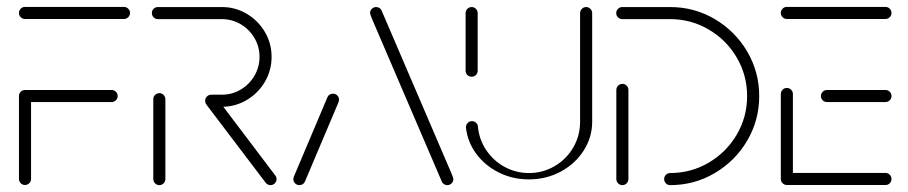

<svg xmlns="http://www.w3.org/2000/svg" viewBox="-20 -539 2644 559"><path d="M70.4 -259.6V-17.8Q70.4 -10.7 65.2 -5.6Q60 -0.4 52.6 -0.4Q45.6 -0.4 40.4 -5.6Q35.2 -10.7 35.2 -17.8V-259.6ZM322.6 -259.3Q322.6 -252.2 317.4 -247Q312.2 -241.9 304.8 -241.9H52.6Q45.6 -241.9 40.4 -247Q35.2 -252.2 35.2 -259.3Q35.2 -266.7 40.4 -271.9Q45.6 -277 52.6 -277H304.8Q312.2 -277 317.4 -271.9Q322.6 -266.7 322.6 -259.3ZM35.2 -501.1Q35.2 -508.5 40.4 -513.7Q45.6 -518.9 52.6 -518.9H340.7Q348.1 -518.9 353.3 -513.7Q358.5 -508.5 358.5 -501.1Q358.5 -494.1 353.3 -488.9Q348.1 -483.7 340.7 -483.7H52.6Q45.6 -483.7 40.4 -488.9Q35.2 -494.1 35.2 -501.1Z M444.1 0Q436.7 0 431.5 -5.2Q426.3 -10.4 426.3 -17.8V-250Q426.3 -257.4 431.5 -262.6Q436.7 -267.8 444.1 -267.8Q451.1 -267.8 456.3 -262.6Q461.5 -257.4 461.5 -250V-17.8Q461.5 -10.4 456.3 -5.2Q451.1 0 444.1 0ZM785.2 -17.4Q785.2 -10.4 780 -5.2Q774.8 0 767.4 0Q763.3 0 759.6 -1.9Q755.9 -3.7 753.7 -6.7L580.7 -234.8Q577.4 -239.3 577.4 -245.6Q577.4 -253 582.6 -258.1Q587.8 -263.3 594.8 -263.3Q603 -263.3 608.9 -256.3L781.5 -28.1Q785.2 -23.3 785.2 -17.4ZM577.4 -245.9Q577.4 -253.3 582.6 -258.3Q587.8 -263.3 594.8 -263.3H625.9Q655.6 -263.3 680.7 -278.1Q705.9 -293 720.7 -318.3Q735.6 -343.7 735.6 -373.7Q735.6 -403.3 720.7 -428.5Q705.9 -453.7 680.7 -468.5Q655.6 -483.3 625.9 -483.3H439.6Q432.2 -483.3 427.2 -488.5Q422.2 -493.7 422.2 -501.1Q422.2 -508.5 427.4 -513.5Q432.6 -518.5 439.6 -518.5H625.9Q665.2 -518.5 698.3 -498.9Q731.5 -479.3 751.1 -446.1Q770.7 -413 770.7 -373.7Q770.7 -334.1 751.1 -300.7Q731.5 -267.4 698.3 -247.8Q665.2 -228.1 625.9 -228.1H594.8Q587.4 -228.1 582.4 -233.3Q577.4 -238.5 577.4 -245.9Z M851.9 0Q844.4 0 839.3 -5Q834.1 -10 834.1 -17.4Q834.1 -20.4 835.6 -24.8L933.3 -255.9Q935.2 -260.7 939.6 -263.5Q944.1 -266.3 949.3 -266.3Q956.7 -266.3 961.9 -261.3Q967 -256.3 967 -248.9Q967 -245.9 965.6 -241.5L867.8 -10.4Q865.9 -5.6 861.5 -2.8Q857 0 851.9 0ZM1300 -17.4Q1300 -10.4 1294.8 -5.2Q1289.6 0 1282.2 0Q1277 0 1272.6 -2.8Q1268.1 -5.6 1266.3 -10.4L1062.6 -485.2Q1060 -491.9 1058.7 -495.6Q1057.4 -499.3 1057.4 -501.1Q1057.4 -508.1 1062.6 -513.3Q1067.8 -518.5 1075.2 -518.5Q1080.4 -518.5 1084.8 -515.7Q1089.3 -513 1091.1 -508.1L1294.8 -33.3Q1297.4 -26.7 1298.7 -23Q1300 -19.3 1300 -17.4Z M1353.3 -315.6Q1345.9 -315.6 1340.7 -320.6Q1335.6 -325.6 1335.6 -333V-500.7Q1335.6 -508.1 1340.7 -513.3Q1345.9 -518.5 1353.3 -518.5Q1360.4 -518.5 1365.6 -513.3Q1370.7 -508.1 1370.7 -500.7V-333Q1370.7 -325.9 1365.7 -320.7Q1360.7 -315.6 1353.3 -315.6ZM1686.7 -518.5Q1693.7 -518.5 1698.9 -513.3Q1704.1 -508.1 1704.1 -500.7V-184.4Q1704.1 -139.3 1679.4 -100.7Q1654.8 -62.2 1612.6 -39.4Q1570.4 -16.7 1520 -16.7Q1472.6 -16.7 1432.4 -36.7Q1392.2 -56.7 1366.9 -90.9Q1341.5 -125.2 1336.7 -166.7Q1335.9 -174.4 1341.1 -180.4Q1346.3 -186.3 1354.1 -186.3Q1360.7 -186.3 1365.9 -181.7Q1371.1 -177 1371.5 -170.4Q1374.8 -133 1395.6 -102Q1416.3 -71.1 1449.1 -53.1Q1481.9 -35.2 1520 -35.2Q1560.4 -35.2 1594.6 -55.2Q1628.9 -75.2 1648.9 -109.4Q1668.9 -143.7 1668.9 -184.4V-500.7Q1668.9 -508.1 1674.1 -513.3Q1679.3 -518.5 1686.7 -518.5Z M1792.2 -294.8Q1799.3 -294.8 1804.4 -289.6Q1809.6 -284.4 1809.6 -277V-17.8Q1809.6 -10.4 1804.4 -5.2Q1799.3 0 1792.2 0Q1784.8 0 1779.6 -5.2Q1774.4 -10.4 1774.4 -17.8V-277Q1774.4 -284.4 1779.6 -289.6Q1784.8 -294.8 1792.2 -294.8ZM1913.7 -17.8Q1913.7 -25.2 1918.9 -30.2Q1924.1 -35.2 1931.1 -35.2Q1991.9 -35.2 2043.3 -65.4Q2094.8 -95.6 2125 -147Q2155.2 -198.5 2155.2 -259.3Q2155.2 -320 2125 -371.5Q2094.8 -423 2043.3 -453.1Q1991.9 -483.3 1931.1 -483.3H1791.9Q1784.4 -483.3 1779.3 -488.5Q1774.1 -493.7 1774.1 -501.1Q1774.1 -508.1 1779.3 -513.3Q1784.4 -518.5 1791.9 -518.5H1931.1Q2001.5 -518.5 2060.9 -483.5Q2120.4 -448.5 2155.4 -389.1Q2190.4 -329.6 2190.4 -259.3Q2190.4 -188.9 2155.4 -129.4Q2120.4 -70 2060.9 -35Q2001.5 0 1931.1 0Q1923.7 0 1918.7 -5.2Q1913.7 -10.4 1913.7 -17.8Z M2253.3 -18.1V-265.2Q2253.3 -272.6 2258.5 -277.8Q2263.7 -283 2270.7 -283Q2278.1 -283 2283.3 -277.8Q2288.5 -272.6 2288.5 -265.2V-18.1ZM2575.6 -17.8Q2575.6 -10.4 2570.2 -5.2Q2564.8 0 2557.8 -0.4H2270.7Q2263.7 -0.4 2258.5 -5.6Q2253.3 -10.7 2253.3 -17.8Q2253.3 -25.2 2258.5 -30.4Q2263.7 -35.6 2270.7 -35.6H2557.8Q2565.2 -35.6 2570.4 -30.4Q2575.6 -25.2 2575.6 -17.8ZM2370 -259.3Q2370 -266.7 2375.4 -271.9Q2380.7 -277 2387.8 -277H2557.8Q2565.2 -277 2570.4 -271.9Q2575.6 -266.7 2575.6 -259.3Q2575.6 -252.2 2570.4 -247Q2565.2 -241.9 2557.8 -241.9H2387.8Q2380.4 -241.9 2375.2 -247Q2370 -252.2 2370 -259.3ZM2253.3 -501.1Q2253.3 -508.5 2258.5 -513.7Q2263.7 -518.9 2270.7 -518.9H2557.8Q2565.2 -518.9 2570.4 -513.7Q2575.6 -508.5 2575.6 -501.1Q2575.6 -494.1 2570.4 -488.9Q2565.2 -483.7 2557.8 -483.7H2270.7Q2263.7 -483.7 2258.5 -488.9Q2253.3 -494.1 2253.3 -501.1Z"/></svg>

Font: 26F Galaxy Sans Light
Style: Regular
Weight: 300
Designer: C₂₉H₂₅N₃O₅
Version: Version 1.100